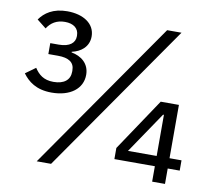

<svg xmlns="http://www.w3.org/2000/svg" viewBox="-78 -793 980 883"><g transform="rotate(10 412.0 -352.0)"><path d="M747 0V-72H803V-120H747V-369H662L498 -124V-72H687V0ZM687 -120H553L683 -312H687ZM215 0 701 -698H634L148 0ZM115 -546V-495H160C210 -495 237 -478 237 -440V-434C237 -396 210 -373 160 -373C114 -373 90 -394 71 -423L24 -389C49 -355 87 -323 160 -323C247 -323 303 -366 303 -431C303 -484 264 -513 219 -521V-524C261 -533 297 -561 297 -609C297 -669 242 -704 167 -704C101 -704 62 -676 39 -643L82 -609C100 -637 126 -654 165 -654C205 -654 230 -635 230 -602V-598C230 -568 206 -546 155 -546Z"/></g></svg>

Font: LVC Sans
Style: Regular
Weight: 400
Designer: Mike Abbink, Paul van der Laan, Pieter van Rosmalen
Foundry: Bold Monday
Version: Version 3.0